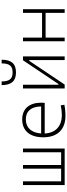

<svg xmlns="http://www.w3.org/2000/svg" viewBox="756 -1579 832 2384"><g transform="rotate(-90 1172.0 -387.0)"><path d="M66.4 0H519.5V-517.6H473.6V-43.9H315.4V-517.6H269.5V-43.9H112.3V-517.6H66.4Z M924.3 9.8C974.6 9.8 1026.4 4.4 1063.5 -3.9L1056.2 -48.8C1018.1 -40 972.7 -35.2 936 -35.2C795.9 -35.2 712.9 -113.3 706.5 -248H1085.9C1087.9 -258.3 1088.9 -274.4 1088.9 -291C1088.9 -440.4 1012.7 -527.3 881.3 -527.3C740.2 -527.3 659.2 -432.1 659.2 -265.6C659.2 -90.8 755.9 9.8 924.3 9.8ZM707 -292C714.8 -413.1 778.3 -482.4 882.3 -482.4C983.9 -482.4 1042 -413.1 1042 -292Z M1265.6 0H1314L1608.4 -439.5H1618.2V0H1664.1V-517.6H1615.7L1321.3 -78.1H1311.5V-517.6H1265.6ZM1464.8 -604.5C1572.8 -604.5 1622.6 -662.1 1622.6 -782.7H1576.7C1576.7 -689.5 1547.9 -646.5 1464.8 -646.5C1383.3 -646.5 1353 -687.5 1353 -782.7H1307.1C1307.1 -663.1 1356.4 -604.5 1464.8 -604.5Z M2204.1 0H2250V-517.6H2204.1V-280.8H1897.5V-517.6H1851.6V0H1897.5V-236.8H2204.1Z"/></g></svg>

Font: Cascadia Code PL ExtraLight
Style: Regular
Weight: 200
Monospace: yes
Designer: Aaron Bell
Foundry: Saja Typeworks
Version: Version 2404.023